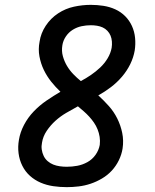

<svg xmlns="http://www.w3.org/2000/svg" viewBox="-20 -763 640 791"><path d="M255 8Q227 8 199.5 4Q172 0 147.5 -10.5Q123 -21 103.5 -38.5Q84 -56 72 -80Q60 -104 56.5 -131.5Q53 -159 58 -187Q63 -218 79 -248.5Q95 -279 119 -304Q143 -329 171.5 -348.5Q200 -368 229 -385Q209 -404 191 -426.5Q173 -449 160.5 -475Q148 -501 142.5 -530.5Q137 -560 143 -591Q148 -626 168.5 -657Q189 -688 219.5 -708Q250 -728 285 -735.5Q320 -743 354 -743Q380 -743 406 -739Q432 -735 455 -724.5Q478 -714 495.5 -696.5Q513 -679 523.5 -656Q534 -633 536.5 -607Q539 -581 535 -555Q530 -526 516.5 -498.5Q503 -471 482.5 -447Q462 -423 437 -404Q412 -385 385 -370Q408 -349 428.5 -326Q449 -303 463 -275Q477 -247 483.5 -215.5Q490 -184 485 -151Q481 -126 469.5 -102.5Q458 -79 440.5 -60Q423 -41 400 -27.5Q377 -14 353 -6Q329 2 304 5Q279 8 255 8ZM313 -429Q334 -440 354.5 -454Q375 -468 393 -485Q411 -502 423.5 -523Q436 -544 440 -566Q442 -579 441 -592Q440 -605 435.5 -616Q431 -627 422.5 -636Q414 -645 403 -650Q392 -655 379.5 -657Q367 -659 354 -659Q335 -659 316 -655Q297 -651 280 -640.5Q263 -630 251.5 -613Q240 -596 237 -577Q233 -553 239 -531.5Q245 -510 256 -491.5Q267 -473 282 -457.5Q297 -442 313 -429ZM255 -76Q277 -76 298.5 -80Q320 -84 340 -95Q360 -106 373.5 -125Q387 -144 391 -166Q393 -183 390.5 -199Q388 -215 382 -230Q376 -245 367 -258Q358 -271 347.5 -282.5Q337 -294 325 -304.5Q313 -315 301 -325Q277 -312 253 -298Q229 -284 208.5 -265.5Q188 -247 172.5 -224Q157 -201 153 -175Q150 -161 152 -147Q154 -133 160 -120.5Q166 -108 176.5 -99Q187 -90 199.5 -85Q212 -80 226.5 -78Q241 -76 255 -76Z"/></svg>

Font: Iosevka Slab Medium Extended
Style: Italic
Weight: 500
Width: 7
Italic angle: -9°
Monospace: yes
Designer: Belleve Invis
Foundry: Belleve Invis
Version: Version 11.1.0; ttfautohint (v1.8.3)